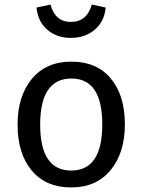

<svg xmlns="http://www.w3.org/2000/svg" viewBox="-20 -809 624 841"><path d="M290 -643Q229 -643 187.5 -678.5Q146 -714 140 -776L201 -789Q222 -713 290 -713Q361 -713 382 -789L443 -776Q437 -714 394.5 -678.5Q352 -643 290 -643ZM527 -264Q527 -140 464.5 -64Q402 12 292 12Q181 12 119 -62Q57 -136 57 -263Q57 -388 119.5 -463.5Q182 -539 293 -539Q404 -539 465.5 -465Q527 -391 527 -264ZM293 -465Q156 -465 156 -263Q156 -62 292 -62Q428 -62 428 -264Q428 -465 293 -465Z"/></svg>

Font: Fira Sans
Style: Regular
Weight: 400
Designer: Carrois Corporate & Edenspiekermann AG
Foundry: Carrois Corporate GbR & Edenspiekermann AG
Version: Version 4.106;PS 004.106;hotconv 1.0.70;makeotf.lib2.5.58329